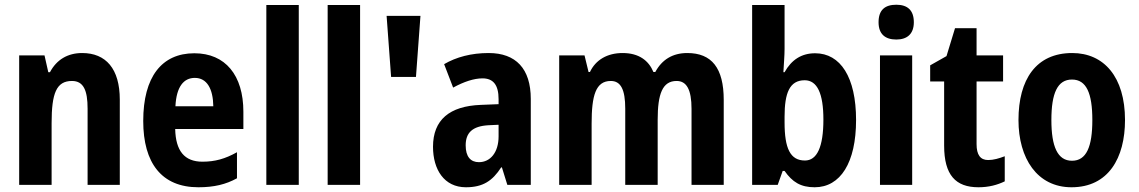

<svg xmlns="http://www.w3.org/2000/svg" viewBox="-20 -781 4812 811"><path d="M327 -557C266 -557 219 -529 191 -476H184L168 -547H61V0H198V-261C198 -387 218 -439 284 -439C333 -439 350 -399 350 -322V0H486V-360C486 -491 427 -557 327 -557Z M801 -556C663 -556 585 -456 585 -270C585 -92 663 10 818 10C884 10 934 -2 981 -28V-138C931 -110 888 -98 835 -98C759 -98 722 -144 720 -236H1008V-309C1008 -463 932 -556 801 -556ZM803 -452C854 -452 880 -406 881 -332H721C725 -415 756 -452 803 -452Z M1242 0V-760H1105V0Z M1501 0V-760H1364V0Z M1756 -714H1613L1632 -456H1737Z M2044 -557C1971 -557 1907 -540 1856 -510L1894 -411C1940 -436 1982 -450 2018 -450C2063 -450 2086 -423 2086 -362V-341L2011 -338C1879 -333 1809 -275 1809 -161C1809 -65 1856 10 1948 10C2020 10 2060 -17 2097 -74H2100L2123 0H2222V-363C2222 -491 2159 -557 2044 -557ZM2043 -252 2086 -254V-205C2086 -137 2051 -96 2003 -96C1968 -96 1947 -119 1947 -167C1947 -220 1975 -248 2043 -252Z M2883 -557C2821 -557 2776 -529 2748 -477H2740C2720 -525 2679 -557 2610 -557C2545 -557 2496 -528 2472 -477H2466L2449 -547H2342V0H2479V-259C2479 -377 2496 -439 2560 -439C2602 -439 2621 -403 2621 -322V0H2758V-275C2758 -384 2778 -439 2838 -439C2880 -439 2901 -403 2901 -321V0H3037V-359C3037 -494 2986 -557 2883 -557Z M3294 -574V-760H3157V0H3265L3286 -59H3294C3327 -12 3362 10 3421 10C3530 10 3596 -94 3596 -274C3596 -455 3530 -556 3423 -556C3365 -556 3323 -528 3294 -476H3289C3291 -513 3294 -547 3294 -574ZM3379 -442C3432 -442 3458 -386 3458 -276C3458 -160 3431 -103 3380 -103C3318 -103 3294 -154 3294 -264V-288C3294 -388 3315 -442 3379 -442Z M3766 -761C3718 -761 3691 -739 3691 -687C3691 -637 3719 -614 3766 -614C3811 -614 3840 -637 3840 -687C3840 -738 3813 -761 3766 -761ZM3833 -547H3697V0H3833Z M4154 -105C4121 -105 4105 -127 4105 -172V-437H4217V-547H4105V-662H4014L3978 -544L3909 -505V-437H3968V-166C3968 -41 4017 10 4113 10C4157 10 4193 0 4224 -15V-121C4200 -112 4177 -105 4154 -105Z M4732 -274C4732 -456 4643 -557 4509 -557C4356 -557 4282 -445 4282 -274C4282 -112 4361 10 4506 10C4662 10 4732 -114 4732 -274ZM4421 -274C4421 -388 4447 -445 4508 -445C4569 -445 4594 -387 4594 -274C4594 -161 4569 -102 4508 -102C4447 -102 4421 -162 4421 -274Z"/></svg>

Font: Noto Sans Georgian Condensed Bold
Style: Regular
Weight: 700
Width: 3
Designer: Monotype Design Team, Akaki Razmadze
Foundry: Google LLC
Version: Version 2.005